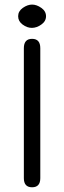

<svg xmlns="http://www.w3.org/2000/svg" viewBox="-20 -794 274 821"><path d="M176.8 -724.6Q176.8 -703.1 156.7 -689Q136.7 -674.8 116.2 -674.8Q95.7 -674.8 76.7 -689Q57.6 -703.1 57.6 -724.6Q57.6 -746.1 77.6 -760.3Q97.7 -774.4 117.2 -774.4Q136.7 -774.4 156.7 -760.3Q176.8 -746.1 176.8 -724.6ZM152.3 -32.2Q152.3 6.8 117.2 6.8Q82 6.8 82 -32.2V-587.9Q82 -627.9 117.2 -627.9Q152.3 -627.9 152.3 -587.9Z"/></svg>

Font: Jura
Style: DemiBold
Weight: 600
Version: Version 2.5